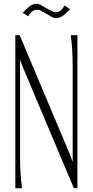

<svg xmlns="http://www.w3.org/2000/svg" viewBox="-20 -984 485 1004"><path d="M230.5 -907.7 205.1 -922.4Q186 -933.1 174.8 -933.1Q170.9 -933.1 167.2 -932.4Q163.6 -931.6 160.6 -930.9Q157.7 -930.2 154.5 -928.2Q151.4 -926.3 149.2 -925Q147 -923.8 144.3 -920.9Q141.6 -918 140.4 -916.7Q139.2 -915.5 136.5 -912.1Q133.8 -908.7 133.1 -907.7Q132.3 -906.7 130.1 -903.1Q127.9 -899.4 127.4 -898.9L98.6 -917L124 -941.9Q131.8 -948.7 136.5 -952.4Q141.1 -956.1 151.1 -960.2Q161.1 -964.4 172.4 -964.4Q177.7 -964.4 182.9 -962.6Q188 -960.9 191.2 -959.2Q194.3 -957.5 202.4 -952.6Q210.4 -947.8 214.8 -945.3L240.7 -931.2Q260.7 -919.9 271 -919.9Q276.4 -919.9 281.2 -920.9Q286.1 -921.9 290.3 -924.8Q294.4 -927.7 297.4 -929.7Q300.3 -931.6 304 -936.3Q307.6 -940.9 309.1 -942.4Q310.5 -943.8 314.2 -949.2Q317.9 -954.6 317.9 -955.1L346.2 -936L320.8 -911.1Q296.9 -889.2 272.5 -889.2Q269 -889.2 265.6 -889.9Q262.2 -890.6 260 -891.1Q257.8 -891.6 253.4 -894Q249 -896.5 247.3 -897.5Q245.6 -898.4 239.5 -902.3Q233.4 -906.2 230.5 -907.7ZM60.1 -799.8H83L349.1 -168L359.4 -138.2H359.9V-645Q359.9 -725.6 350.1 -799.8H384.8V0H366.2L98.1 -635.7L85.9 -668.9H85V-154.8Q85 -78.1 95.2 0H60.1Z"/></svg>

Font: Reswysokr
Style: Regular
Weight: 500
Version: Version 0.984